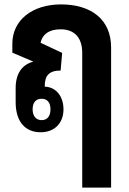

<svg xmlns="http://www.w3.org/2000/svg" viewBox="-20 -591 587 871"><path d="M353 260H484V-376C484 -503 393 -571 257 -571C126 -571 36 -499 36 -393V-352L130 -312V-311C82 -298 51 -260 51 -191V-128C51 -35 98 9 164 9C230 9 268 -35 268 -95C268 -152 236 -196 183 -198V-201C183 -248 203 -271 255 -271L262 -351L164 -397C172 -433 199 -458 255 -458C319 -458 353 -419 353 -351ZM169 -46C143 -46 128 -65 128 -95C128 -126 143 -143 169 -143C195 -143 209 -125 209 -95C209 -65 195 -46 169 -46Z"/></svg>

Font: Noto Sans Thai Looped Condensed
Style: Bold
Weight: 700
Width: 3
Designer: Sasikarn Vongin, Ben Mitchell
Foundry: The Fontpad Ltd
Version: Version 1.001